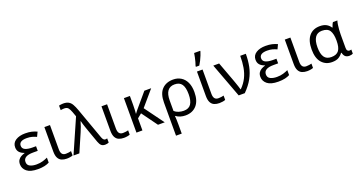

<svg xmlns="http://www.w3.org/2000/svg" viewBox="-48 -1685 5279 2806"><g transform="rotate(-20 2591.5 -282.5)"><path d="M355 -315V-243H282Q131 -243 131 -151Q131 -102 172 -82Q213 -62 273 -62Q328 -62 371 -75Q414 -88 447 -104V-27Q416 -10 373 0Q330 10 268 10Q153 10 98 -34.5Q43 -79 43 -146Q43 -186 59.5 -211.5Q76 -237 103 -252.5Q130 -268 162 -277V-282Q117 -296 89.5 -325.5Q62 -355 62 -404Q62 -472 119.5 -509Q177 -546 268 -546Q326 -546 367.5 -536Q409 -526 449 -508L416 -438Q383 -453 348.5 -463Q314 -473 267 -473Q146 -473 146 -397Q146 -353 187.5 -334Q229 -315 299 -315Z M652 -536V-158Q652 -110 670.5 -86Q689 -62 729 -62Q751 -62 774.5 -65.5Q798 -69 811 -73V-6Q797 1 770 5.5Q743 10 717 10Q673 10 638.5 -4.5Q604 -19 584.5 -55.5Q565 -92 565 -157V-536Z M823 0 1054 -526 1027 -601Q1011 -644 992 -668.5Q973 -693 930 -693Q912 -693 898.5 -691Q885 -689 874 -687V-758Q887 -761 904.5 -763.5Q922 -766 940 -766Q991 -766 1023 -748Q1055 -730 1076 -693Q1097 -656 1118 -598L1291 -116Q1310 -62 1341 -62Q1349 -62 1357.5 -64Q1366 -66 1371 -67V-2Q1360 3 1345.5 6.5Q1331 10 1314 10Q1277 10 1255.5 -8.5Q1234 -27 1218 -71L1145 -276Q1137 -300 1126.5 -329.5Q1116 -359 1107.5 -387.5Q1099 -416 1095 -435H1091Q1082 -400 1067.5 -360Q1053 -320 1036 -281L914 0Z M1540 -536V-158Q1540 -110 1558.5 -86Q1577 -62 1617 -62Q1639 -62 1662.5 -65.5Q1686 -69 1699 -73V-6Q1685 1 1658 5.5Q1631 10 1605 10Q1561 10 1526.5 -4.5Q1492 -19 1472.5 -55.5Q1453 -92 1453 -157V-536Z M2226 -536 2023 -299 2242 0H2137L1961 -242L1895 -188V0H1802V-536H1895V-397Q1895 -357 1893 -319Q1891 -281 1889 -261H1891Q1900 -274 1910.5 -287.5Q1921 -301 1930 -312L2120 -536Z M2801 -268Q2801 -132 2737 -61Q2673 10 2564 10Q2523 10 2485 -1.5Q2447 -13 2419 -35H2414Q2416 -18 2417.5 17.5Q2419 53 2419 98V240H2330V-275Q2330 -412 2394.5 -479Q2459 -546 2569 -546Q2637 -546 2689.5 -514Q2742 -482 2771.5 -420Q2801 -358 2801 -268ZM2565 -472Q2419 -472 2419 -274V-112Q2447 -87 2485 -75Q2523 -63 2563 -63Q2642 -63 2676.5 -115Q2711 -167 2711 -268Q2711 -371 2676.5 -421.5Q2642 -472 2565 -472Z M3025 -536V-158Q3025 -110 3043.5 -86Q3062 -62 3102 -62Q3124 -62 3147.5 -65.5Q3171 -69 3184 -73V-6Q3170 1 3143 5.5Q3116 10 3090 10Q3046 10 3011.5 -4.5Q2977 -19 2957.5 -55.5Q2938 -92 2938 -157V-536ZM2947 -606V-620Q2956 -644 2965 -677Q2974 -710 2981 -744Q2988 -778 2992 -805H3086V-794Q3080 -772 3066.5 -738.5Q3053 -705 3035.5 -669.5Q3018 -634 3000 -606Z M3192 -536H3283L3390 -247Q3399 -223 3410.5 -190Q3422 -157 3432.5 -125.5Q3443 -94 3448 -74H3452Q3514 -136 3548.5 -206Q3583 -276 3597 -357.5Q3611 -439 3611 -536H3698Q3698 -431 3679.5 -340.5Q3661 -250 3615.5 -166.5Q3570 -83 3487 0H3392Z M4094 -315V-243H4021Q3870 -243 3870 -151Q3870 -102 3911 -82Q3952 -62 4012 -62Q4067 -62 4110 -75Q4153 -88 4186 -104V-27Q4155 -10 4112 0Q4069 10 4007 10Q3892 10 3837 -34.5Q3782 -79 3782 -146Q3782 -186 3798.5 -211.5Q3815 -237 3842 -252.5Q3869 -268 3901 -277V-282Q3856 -296 3828.5 -325.5Q3801 -355 3801 -404Q3801 -472 3858.5 -509Q3916 -546 4007 -546Q4065 -546 4106.5 -536Q4148 -526 4188 -508L4155 -438Q4122 -453 4087.5 -463Q4053 -473 4006 -473Q3885 -473 3885 -397Q3885 -353 3926.5 -334Q3968 -315 4038 -315Z M4391 -536V-158Q4391 -110 4409.5 -86Q4428 -62 4468 -62Q4490 -62 4513.5 -65.5Q4537 -69 4550 -73V-6Q4536 1 4509 5.5Q4482 10 4456 10Q4412 10 4377.5 -4.5Q4343 -19 4323.5 -55.5Q4304 -92 4304 -157V-536Z M4843 10Q4745 10 4684 -59.5Q4623 -129 4623 -266Q4623 -402 4683 -474Q4743 -546 4851 -546Q4910 -546 4949.5 -525Q4989 -504 5015 -464H5021Q5026 -481 5034 -501Q5042 -521 5053 -536H5122Q5114 -514 5108.5 -478Q5103 -442 5100 -402Q5097 -362 5097 -326V-118Q5097 -87 5109 -74.5Q5121 -62 5138 -62Q5146 -62 5155 -64Q5164 -66 5168 -67V-3Q5160 2 5144 6Q5128 10 5112 10Q5075 10 5051.5 -8Q5028 -26 5017 -72H5010Q4987 -38 4948.5 -14Q4910 10 4843 10ZM4858 -63Q4940 -63 4975 -110.5Q5010 -158 5010 -261V-267Q5010 -367 4977.5 -419.5Q4945 -472 4857 -472Q4784 -472 4749 -419Q4714 -366 4714 -265Q4714 -164 4748.5 -113.5Q4783 -63 4858 -63Z"/></g></svg>

Font: Apis
Style: Regular
Weight: 400
Designer: Monotype Design Team
Foundry: Monotype Imaging Inc.
Version: Version 2.000; build 0001